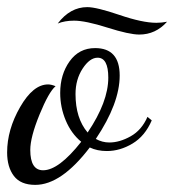

<svg xmlns="http://www.w3.org/2000/svg" viewBox="-30 -487 489 539"><path d="M132 -421Q167 -467 215 -467Q241 -467 305.5 -445Q370 -423 409 -423Q424 -423 439 -426Q407 -390 361 -390Q333 -390 271.5 -409.5Q210 -429 178 -429Q152 -429 132 -421ZM270 -63Q243 -63 222 -73Q142 32 69 32Q28 32 9 7Q-10 -18 -10 -59Q-10 -123 26.5 -186.5Q63 -250 105 -250Q114 -250 126 -245Q107 -229 81 -165.5Q55 -102 55 -66Q55 -9 91 -9Q135 -9 198 -89Q170 -112 154.5 -149Q139 -186 139 -226Q139 -278 165.5 -315Q192 -352 237 -352Q306 -352 306 -275Q306 -197 239 -97Q257 -87 277 -87Q306 -87 337 -104.5Q368 -122 384 -159L396 -149Q377 -105 342 -84Q307 -63 270 -63ZM182 -223Q182 -155 216 -115Q274 -201 274 -269Q274 -325 244 -325Q222 -325 202 -294.5Q182 -264 182 -223Z"/></svg>

Font: Dancing Script
Style: Regular
Weight: 400
Designer: Pablo Impallari
Foundry: Pablo Impallari. www.impallari.com
Version: Version 1.002